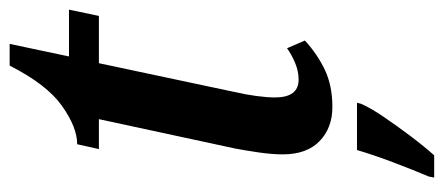

<svg xmlns="http://www.w3.org/2000/svg" viewBox="-281 -418 920 398"><g transform="rotate(-90 179.0 -219.0)"><path d="M156 10Q113 10 85.5 -16.5Q58 -43 58 -93Q58 -115 62 -142.5Q66 -170 70 -191L131 -474H69L79 -519Q114 -519 158.5 -550.5Q203 -582 242 -659H287L261 -536H358L345 -474H247L188 -196Q182 -170 179 -147.5Q176 -125 176 -109Q176 -60 213 -60Q230 -60 247 -67Q264 -74 278 -84L294 -47Q267 -22 234 -6Q201 10 156 10ZM12 210Q26 177 41.5 136Q57 95 67 61H165L163 69Q155 88 136 116Q117 144 95.5 172.5Q74 201 56 221H10Z"/></g></svg>

Font: Noto Serif ExtraCondensed SemiBold
Style: Italic
Weight: 600
Width: 2
Italic angle: -12°
Designer: Monotype Design Team
Foundry: Monotype Imaging Inc.
Version: Version 2.013